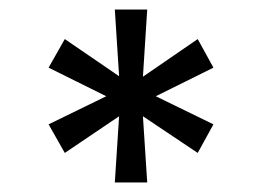

<svg xmlns="http://www.w3.org/2000/svg" viewBox="-20 -787 550 403"><path d="M230 -543 116 -466 82 -526 203 -585 82 -645 116 -705 230 -627 221 -767H289L280 -626L395 -705L428 -645L307 -585L428 -526L395 -466L280 -543L289 -404H221Z"/></svg>

Font: Lopes Sans Medium
Style: Regular
Weight: 500
Designer: Gabriel Lam, Diego Maldonado
Foundry: TypeRant, Foresti Design
Version: Version 4.000